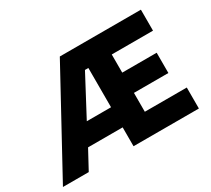

<svg xmlns="http://www.w3.org/2000/svg" viewBox="-134 -937 1292 1173"><g transform="rotate(-30 512.5 -350.0)"><path d="M8 0 390 -700H962V-552H671V-424H914V-281H671V-148H967V0H506V-133H262L190 0ZM335 -275H506V-552H482Z"/></g></svg>

Font: Figtree Light ExtraBold
Style: Regular
Weight: 800
Version: Version 2.001;gftools[0.9.30]